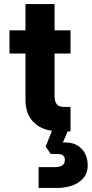

<svg xmlns="http://www.w3.org/2000/svg" viewBox="-20 -650 454 950"><path d="M329 -121V0H315L291 55H305Q354 55 384 86.5Q414 118 414 169Q414 220 372 250Q330 280 260 280H171V177H252Q301 177 301 141Q301 112 265 112H231L206 75L237 -3Q177 -11 141.5 -50.5Q106 -90 106 -158V-385H27V-500H106V-630H250V-500H329V-385H250V-177Q250 -146 261.5 -133.5Q273 -121 295 -121Z"/></svg>

Font: Overused Grotesk
Style: Bold
Weight: 700
Version: Version 0.003